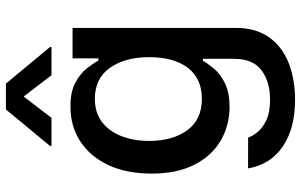

<svg xmlns="http://www.w3.org/2000/svg" viewBox="-206 -601 1029 657"><g transform="rotate(-90 308.5 -272.5)"><path d="M295.5 222.7Q198.2 222.7 136 180.8Q73.9 138.8 60.7 61.8L166.2 62.1Q170.8 76.3 184.7 93.9Q198.5 111.5 225.5 124.3Q252.5 137.1 296.5 137.1Q356.9 137.1 396.3 108Q435.7 78.8 435.7 14.6V-92.7H429Q419.4 -75.6 401.6 -54.3Q383.9 -33 352.5 -17.4Q321 -1.8 271 -1.4Q206.7 -1.8 155 -32.3Q103.3 -62.9 73.2 -122.2Q43 -181.5 43 -268.1Q43 -355.5 72.8 -417.6Q102.6 -479.8 154.3 -513Q206 -546.2 272 -545.8Q322.8 -546.2 354 -529.3Q385.3 -512.4 402.9 -490.1Q420.5 -467.7 429.7 -450.3H437.5V-538.7H541.5V19.2Q541.5 89.1 509.1 134.2Q476.6 179.3 420.8 201Q365.1 222.7 295.5 222.7ZM299 -96.2Q367.9 -96.2 404.7 -144Q441.4 -191.8 441.4 -276.3Q441.4 -359 405 -410.7Q368.6 -462.4 299 -462.4Q251.1 -462.4 219.1 -437.7Q187.1 -413 171 -370.9Q154.8 -328.8 154.8 -276.3Q154.8 -196 191.4 -146.1Q228 -96.2 299 -96.2ZM233.7 -610.8H137.8V-616.1L262.4 -766.7H350.9L475.9 -616.1V-610.8H379.6L306.8 -706Z"/></g></svg>

Font: Inter Zeller Medium
Style: Regular
Weight: 500
Designer: Rasmus Andersson; Joe Bland
Foundry: zeller
Version: Version 3.015;git-dec3a8cb1